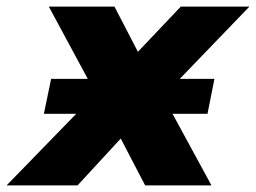

<svg xmlns="http://www.w3.org/2000/svg" viewBox="-73 -562 776 582"><path d="M556 -217H450L568 0H367L293 -142L162 0H-53L158 -217H60L82 -323H193L75 -542H274L345 -405L475 -542H683L472 -323H577Z"/></svg>

Font: Montserrat Alternates ExtraBold
Style: Italic
Weight: 800
Italic angle: -11.3°
Designer: Julieta Ulanovsky
Foundry: Julieta Ulanovsky
Version: Version 7.200